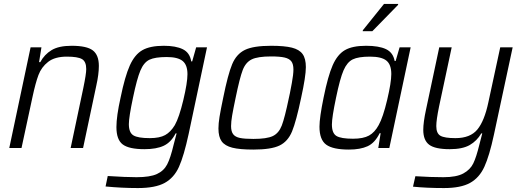

<svg xmlns="http://www.w3.org/2000/svg" viewBox="-20 -750 2645 973"><path d="M135 -510H190L178 -435H184Q205 -474 241.5 -496Q278 -518 343 -518Q420 -518 450.5 -494.5Q481 -471 481 -416Q481 -374 468 -316L401 0H338L402 -303Q417 -375 417 -400Q417 -438 395.5 -450.5Q374 -463 319 -463Q258 -463 224 -436.5Q190 -410 175 -370Q160 -330 145 -260L89 0H27Z M515 195 526 142Q618 148 672 148Q740 148 775 132Q810 116 827 83.5Q844 51 860 -17Q865 -34 875 -74H870Q847 -29 810 -11.5Q773 6 712 6Q634 6 602 -18Q570 -42 570 -106Q570 -161 591 -255Q613 -363 638 -418.5Q663 -474 702 -496Q741 -518 810 -518Q871 -518 906.5 -500.5Q942 -483 949 -439H954L974 -510H1029L936 -71Q912 40 887 95.5Q862 151 814.5 177Q767 203 679 203Q597 203 515 195ZM866 -116Q888 -155 909 -243Q930 -331 930 -374Q930 -421 905.5 -441Q881 -461 825 -461Q766 -461 737.5 -447.5Q709 -434 691.5 -392.5Q674 -351 654 -255Q633 -156 633 -121Q633 -78 656 -64Q679 -50 739 -50Q789 -50 817 -65.5Q845 -81 866 -116Z M1087 -99Q1087 -124 1092.5 -158Q1098 -192 1111 -254Q1135 -373 1156.5 -424.5Q1178 -476 1221 -497Q1264 -518 1354 -518Q1422 -518 1459.5 -508.5Q1497 -499 1513.5 -476Q1530 -453 1530 -410Q1530 -363 1506 -254Q1481 -135 1460 -84Q1439 -33 1396.5 -12.5Q1354 8 1264 8Q1195 8 1157.5 -1.5Q1120 -11 1103.5 -33.5Q1087 -56 1087 -99ZM1444 -254 1449 -277Q1451 -286 1459 -329.5Q1467 -373 1467 -398Q1467 -425 1456.5 -439Q1446 -453 1422 -458.5Q1398 -464 1354 -464Q1286 -464 1255.5 -449Q1225 -434 1210 -395Q1195 -356 1174 -254Q1162 -197 1156.5 -165Q1151 -133 1151 -111Q1151 -84 1161.5 -70Q1172 -56 1195.5 -51Q1219 -46 1264 -46Q1332 -46 1362.5 -60.5Q1393 -75 1408 -114Q1423 -153 1444 -254Z M1599 -108Q1599 -154 1620 -256Q1642 -365 1666 -419.5Q1690 -474 1728 -496Q1766 -518 1835 -518Q1900 -518 1936 -501Q1972 -484 1980 -441H1985L2005 -510H2061L1953 0H1897L1909 -75H1904Q1880 -26 1843 -9Q1806 8 1748 8Q1667 8 1633 -17Q1599 -42 1599 -108ZM1899 -116Q1921 -155 1942 -243.5Q1963 -332 1963 -375Q1963 -423 1938 -443Q1913 -463 1855 -463Q1796 -463 1767.5 -449Q1739 -435 1721 -393.5Q1703 -352 1683 -255Q1662 -155 1662 -119Q1662 -75 1685 -61Q1708 -47 1769 -47Q1821 -47 1850 -63Q1879 -79 1899 -116ZM1818 -592 1819 -597 1926 -730H1998L1997 -725L1867 -592Z M2073 196 2085 143Q2163 148 2227 148Q2293 148 2328 129Q2363 110 2378.5 78Q2394 46 2409 -16L2424 -74H2419Q2397 -36 2360.5 -15Q2324 6 2259 6Q2185 6 2155 -16.5Q2125 -39 2125 -92Q2125 -130 2139 -195L2206 -510H2269L2205 -210Q2191 -142 2191 -111Q2191 -74 2212 -62Q2233 -50 2288 -50Q2363 -50 2399 -93.5Q2435 -137 2455 -232L2515 -510H2578L2483 -67Q2460 40 2434.5 95.5Q2409 151 2362 177Q2315 203 2230 203Q2143 203 2073 196Z"/></svg>

Font: Saira Semi Condensed Light
Style: Italic
Weight: 300
Width: 4
Italic angle: -12°
Designer: Hector Gatti with collaboration of the Omnibus-Type team
Foundry: Omnibus-Type
Version: Version 1.001; ttfautohint (v1.8)